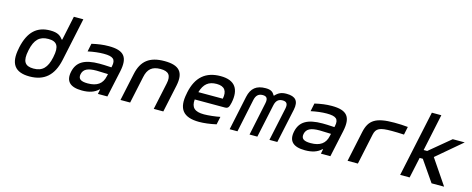

<svg xmlns="http://www.w3.org/2000/svg" viewBox="-35 -1349 4910 1996"><g transform="rotate(15 2420.0 -350.5)"><path d="M111 -256 109 -244C73 -73 133 9 291 9C449 9 543 -73 580 -244L679 -710H577L522 -449H515C490 -484 459 -509 379 -509C236 -509 149 -431 111 -256ZM211 -247 212 -253C237 -370 287 -419 382 -419C476 -419 505 -370 480 -253L479 -247C454 -130 405 -81 310 -81C216 -81 186 -130 211 -247Z M1008 -509C948 -509 892 -501 826 -486L808 -399C869 -412 928 -419 978 -419C1078 -419 1110 -394 1093 -315L1090 -303C1030 -307 986 -308 962 -308C799 -308 720 -259 697 -151C674 -43 729 9 856 9C932 9 988 -9 1031 -50H1036L1026 0H1128L1190 -288C1223 -446 1173 -509 1008 -509ZM799 -152C811 -207 855 -230 951 -230C979 -230 1030 -228 1074 -226L1068 -201C1051 -119 996 -78 894 -78C817 -78 789 -101 799 -152Z M1332 -295 1269 0H1373L1435 -291C1453 -380 1499 -419 1589 -419C1677 -419 1708 -380 1689 -291L1627 0H1730L1793 -295C1824 -444 1768 -509 1608 -509C1448 -509 1363 -444 1332 -295Z M2392 -270C2424 -422 2368 -509 2212 -509C2052 -509 1955 -427 1919 -256L1917 -244C1880 -71 1944 9 2117 9C2168 9 2234 1 2300 -14L2318 -99C2272 -89 2192 -80 2145 -80C2045 -80 2005 -117 2013 -205H2335C2371 -205 2380 -218 2392 -270ZM2030 -288C2057 -380 2106 -420 2193 -420C2279 -420 2310 -373 2293 -288Z M2522 -369 2444 0H2528L2603 -357C2614 -410 2642 -432 2685 -432C2728 -432 2744 -410 2733 -357L2658 0H2742L2818 -357C2829 -410 2856 -432 2899 -432C2942 -432 2959 -410 2948 -357L2872 0H2957L3036 -369C3056 -466 3018 -509 2921 -509C2868 -509 2835 -495 2800 -457H2794C2775 -495 2748 -509 2696 -509C2598 -509 2543 -466 2522 -369Z M3408 -509C3348 -509 3292 -501 3226 -486L3208 -399C3269 -412 3328 -419 3378 -419C3478 -419 3510 -394 3493 -315L3490 -303C3430 -307 3386 -308 3362 -308C3199 -308 3120 -259 3097 -151C3074 -43 3129 9 3256 9C3332 9 3388 -9 3431 -50H3436L3426 0H3528L3590 -288C3623 -446 3573 -509 3408 -509ZM3199 -152C3211 -207 3255 -230 3351 -230C3379 -230 3430 -228 3474 -226L3468 -201C3451 -119 3396 -78 3294 -78C3217 -78 3189 -101 3199 -152Z M4077 -419C4109 -419 4164 -418 4209 -415L4227 -502C4180 -507 4132 -509 4081 -509C3883 -509 3812 -463 3783 -330L3713 0H3824L3894 -330C3909 -401 3947 -419 4077 -419Z M4430 -710 4279 0H4381L4429 -223H4463L4617 0H4752L4569 -270L4840 -500H4711L4486 -313H4448L4532 -710Z"/></g></svg>

Font: LT Wave Mono Medium
Style: Italic
Weight: 500
Designer: Daniel Lyons
Version: Version 2.5 (Glyphs App)